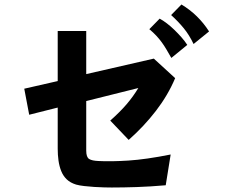

<svg xmlns="http://www.w3.org/2000/svg" viewBox="-20 -777 1040 855"><path d="M760 -429Q728 -353 674.5 -283.5Q621 -214 553 -154L471 -240Q515 -279 544 -313Q573 -347 596 -385L364 -327V-106Q364 -77 377 -69Q390 -61 419 -60Q473 -57 551.5 -62Q630 -67 740 -89L718 48Q649 54 589 56Q529 58 478 58Q466 58 444.5 57.5Q423 57 400 55.5Q377 54 355 51.5Q333 49 319 45Q293 37 277 21.5Q261 6 252.5 -15.5Q244 -37 240.5 -62Q237 -87 237 -115V-298L110 -266L88 -382L237 -416V-639H364V-447L665 -516ZM743 -519Q731 -540 721 -557Q711 -574 700 -589Q689 -604 676 -618Q663 -632 645 -647L691 -694Q706 -686 723 -673Q740 -660 756.5 -644Q773 -628 788 -611Q803 -594 814 -577ZM842 -581Q823 -621 798.5 -651Q774 -681 742 -710L788 -757Q863 -712 911 -637Z"/></svg>

Font: NanumGothicCoding
Style: Bold
Weight: 700
Monospace: yes
Designer: Kwon Bruce; Nicolas Noh; Sung-woo Choi; Go-un Cha; Soo-hyun Park;
Foundry: NHN Corporation
Version: Version 2.000;PS 1;hotconv 1.0.49;makeotf.lib2.0.14853